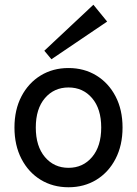

<svg xmlns="http://www.w3.org/2000/svg" viewBox="-20 -779 578 810"><path d="M269 11Q203 11 151.5 -20.5Q100 -52 70.5 -109Q41 -166 41 -241Q41 -316 70.5 -372.5Q100 -429 151.5 -460.5Q203 -492 269 -492Q335 -492 386.5 -460.5Q438 -429 467.5 -372.5Q497 -316 497 -241Q497 -166 467.5 -109Q438 -52 386.5 -20.5Q335 11 269 11ZM269 -71Q330 -71 368.5 -116.5Q407 -162 407 -241Q407 -320 368.5 -365Q330 -410 269 -410Q208 -410 169.5 -365Q131 -320 131 -241Q131 -162 169.5 -116.5Q208 -71 269 -71ZM197 -529 167 -565 374 -759 432 -688Z"/></svg>

Font: Zen Kaku Gothic Antique Medium
Style: Regular
Weight: 500
Designer: Yoshimichi Ohira
Foundry: Positype
Version: Version 1.002